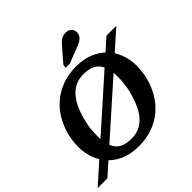

<svg xmlns="http://www.w3.org/2000/svg" viewBox="-307 -1178 1417 1417"><g transform="rotate(-45 401.5 -469.5)"><path d="M772 -416Q772 -351 755.5 -288.5Q739 -226 706 -170.5Q673 -115 624 -73Q575 -31 510 -7Q445 17 363 17Q288 17 228.5 -6.5Q169 -30 128 -72.5Q87 -115 65 -172Q43 -229 43 -294Q43 -359 59.5 -421.5Q76 -484 109 -539.5Q142 -595 191 -637Q240 -679 305.5 -703.5Q371 -728 452 -728Q528 -728 587.5 -704Q647 -680 688 -637.5Q729 -595 750.5 -538.5Q772 -482 772 -416ZM366 -61Q409 -61 444 -76Q479 -91 507 -120.5Q535 -150 556.5 -193.5Q578 -237 593 -293Q602 -322 606.5 -348.5Q611 -375 613.5 -401Q616 -427 616 -454Q616 -503 607 -539.5Q598 -576 578 -600.5Q558 -625 526 -637Q494 -649 449 -649Q406 -649 370.5 -634Q335 -619 307 -589.5Q279 -560 257.5 -516.5Q236 -473 221 -417Q214 -389 208.5 -362Q203 -335 201 -309Q199 -283 199 -256Q199 -208 208 -171Q217 -134 236.5 -109.5Q256 -85 288 -73Q320 -61 366 -61ZM-71 20 771 -730H874L31 20ZM480 -902Q495 -920 509 -933Q523 -946 538 -952.5Q553 -959 572 -959Q601 -959 618 -942.5Q635 -926 635 -902Q635 -881 624 -865.5Q613 -850 592 -838.5Q571 -827 539 -816L433 -775H389L395 -804Z"/></g></svg>

Font: Roboto Serif SemiBold
Style: Italic
Weight: 600
Italic angle: -10°
Version: Version 1.007